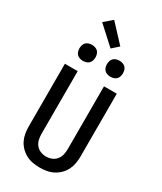

<svg xmlns="http://www.w3.org/2000/svg" viewBox="-286 -1286 1173 1391"><g transform="rotate(30 300.0 -590.5)"><path d="M300 8Q271 8 242 3Q213 -2 187 -15.5Q161 -29 140 -50Q119 -71 106 -97Q93 -123 88 -152Q83 -181 83 -210V-735H190V-210Q190 -186 195.5 -162.5Q201 -139 216 -120.5Q231 -102 253.5 -93Q276 -84 300 -84Q324 -84 346.5 -93Q369 -102 384 -120.5Q399 -139 404.5 -162.5Q410 -186 410 -210V-735H517V-210Q517 -181 512 -152Q507 -123 494 -97Q481 -71 460 -50Q439 -29 413 -15.5Q387 -2 358 3Q329 8 300 8ZM415 -818Q402 -818 388.5 -822Q375 -826 365.5 -835.5Q356 -845 352 -858.5Q348 -872 348 -885Q348 -898 352 -911.5Q356 -925 365.5 -934.5Q375 -944 388.5 -948Q402 -952 415 -952Q428 -952 441.5 -948Q455 -944 464.5 -934.5Q474 -925 478 -911.5Q482 -898 482 -885Q482 -872 478 -858.5Q474 -845 464.5 -835.5Q455 -826 441.5 -822Q428 -818 415 -818ZM185 -818Q172 -818 158.5 -822Q145 -826 135.5 -835.5Q126 -845 122 -858.5Q118 -872 118 -885Q118 -898 122 -911.5Q126 -925 135.5 -934.5Q145 -944 158.5 -948Q172 -952 185 -952Q198 -952 211.5 -948Q225 -944 234.5 -934.5Q244 -925 248 -911.5Q252 -898 252 -885Q252 -872 248 -858.5Q244 -845 234.5 -835.5Q225 -826 211.5 -822Q198 -818 185 -818ZM314 -996 166 -1131 233 -1189 368 -1044Z"/></g></svg>

Font: Iosevka Aile Semibold
Style: Regular
Weight: 600
Designer: Belleve Invis
Foundry: Belleve Invis
Version: Version 31.1.0; ttfautohint (v1.8.4)